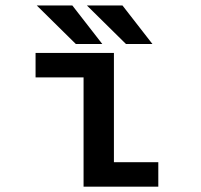

<svg xmlns="http://www.w3.org/2000/svg" viewBox="-20 -698 750 718"><path d="M406 -91.5H572V0H292.5V-408.5H113V-500H406ZM550 -533.5H451L305 -677.5H438ZM362.5 -533.5H263.5L117.5 -677.5H250.5Z"/></svg>

Font: League Mono Medium
Style: Regular
Weight: 500
Width: 6
Designer: Tyler Finck
Foundry: The League of Moveable Type / Tyler Finck
Version: Version 2.300;RELEASE